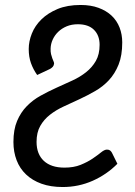

<svg xmlns="http://www.w3.org/2000/svg" viewBox="-20 -744 544 772"><path d="M129.5 -442.5Q113.5 -465 104.5 -490.2Q95.5 -515.5 95.5 -547Q95.5 -577.5 108 -609Q120.5 -640.5 146.5 -666Q172.5 -691.5 211.5 -707.8Q250.5 -724 304 -724Q345 -724 376.2 -712.5Q407.5 -701 428.8 -681Q450 -661 460.8 -633.2Q471.5 -605.5 471.5 -573.5Q471.5 -521 456.8 -484.2Q442 -447.5 417.8 -421.5Q393.5 -395.5 362.5 -377.8Q331.5 -360 299.2 -345Q267 -330 236 -315.8Q205 -301.5 180.8 -282.5Q156.5 -263.5 141.8 -237.5Q127 -211.5 127 -173.5Q127 -124.5 156.2 -97.2Q185.5 -70 239 -70Q276.5 -70 304.2 -81.2Q332 -92.5 352.2 -106.2Q372.5 -120 386.2 -131.2Q400 -142.5 410 -142.5Q418 -142.5 422.5 -139Q427 -135.5 430 -130L452 -85.5Q409.5 -42.5 352.8 -17.2Q296 8 232 8Q184 8 147 -5.2Q110 -18.5 84.8 -42.5Q59.5 -66.5 46.8 -99.8Q34 -133 34 -173Q34 -223 48.8 -257.8Q63.5 -292.5 87.8 -317.2Q112 -342 143.2 -359.2Q174.5 -376.5 207 -391.2Q239.5 -406 270.8 -420.2Q302 -434.5 326.2 -453.8Q350.5 -473 365.5 -499.2Q380.5 -525.5 380.5 -564Q380.5 -601.5 358 -624Q335.5 -646.5 293 -646.5Q268 -646.5 248.2 -638.2Q228.5 -630 214.2 -616.2Q200 -602.5 192 -585Q184 -567.5 183.5 -549Q183 -536 185.2 -526.5Q187.5 -517 190.2 -509.8Q193 -502.5 195.2 -497.5Q197.5 -492.5 197.5 -488.5Q196.5 -480.5 192.5 -475.8Q188.5 -471 180.5 -466.5Z"/></svg>

Font: Lato 2
Style: Italic
Weight: 400
Italic angle: -7°
Designer: Lukasz Dziedzic with Adam Twardoch and Botio Nikoltchev
Foundry: tyPoland Lukasz Dziedzic
Version: Version 2.015; 2015-08-06; http://www.latofonts.com/